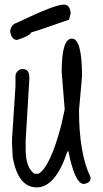

<svg xmlns="http://www.w3.org/2000/svg" viewBox="-20 -761 447 831"><path d="M335 -431 322 -284Q322 -96 372 6V10Q372 30 345 35H341Q304 33 276 -106H272Q220 50 139 50Q58 50 35 -81L32 -140V-159L47 -387V-431Q47 -451 70 -462H79Q107 -462 107 -425V-419L91 -152V-115Q91 -35 129 -9H147Q198 -40 245 -219L260 -287L247 -450Q247 -594 291 -594Q335 -594 335 -431ZM24 -625Q26 -654 54 -663Q217 -741 255 -741Q257 -741 258 -741Q283 -740 286 -704L279 -676Q143 -628 116 -621Q106 -604 53 -588Q29 -590 24 -625Z"/></svg>

Font: Just Me Again Down Here
Style: Regular
Weight: 400
Designer: Kimberly Geswein
Foundry: Kimberly Geswein
Version: Version 1.002 2007